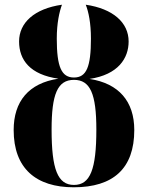

<svg xmlns="http://www.w3.org/2000/svg" viewBox="-20 -785 628 815"><path d="M293 10C461 10 550 -70 550 -233C550 -355 484 -431 360 -450C482 -468 526 -538 526 -609C526 -689 460 -748 344 -765C356 -735 366 -687 366 -621C366 -501 347 -456 294 -456C241 -456 221 -501 221 -621C221 -687 232 -735 243 -765C125 -748 61 -688 61 -609C61 -530 108 -468 228 -451C101 -432 38 -354 38 -233C38 -70 133 10 293 10ZM294 0C225 0 199 -66 199 -235C199 -385 224 -446 294 -446C363 -446 389 -387 389 -235C389 -66 363 0 294 0Z"/></svg>

Font: Noto Serif Display Condensed ExtraBold
Style: Regular
Weight: 800
Width: 3
Designer: Monotype Design Team
Foundry: Monotype Imaging Inc.
Version: Version 2.009